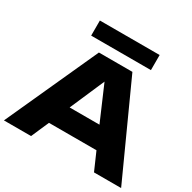

<svg xmlns="http://www.w3.org/2000/svg" viewBox="-200 -1152 1358 1355"><g transform="rotate(30 478.5 -474.5)"><path d="M342 -750 1 0H222L285 -144H672L735 0H956L615 -750ZM357 -311 479 -592 600 -311ZM722 -826V-949H235V-826Z"/></g></svg>

Font: Bounded
Style: Bold
Weight: 700
Designer: Vlad Churkin
Version: Version 3.0